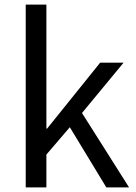

<svg xmlns="http://www.w3.org/2000/svg" viewBox="-20 -816 592 836"><path d="M92 0H182V-143L284 -262L443 0H542L337 -324L518 -543H416L185 -256H182V-796H92Z"/></svg>

Font: Noto Sans JP
Style: Regular
Weight: 400
Designer: Ryoko NISHIZUKA  (kana, bopomofo & ideographs); Paul D. Hunt (Latin, Greek & Cyrillic); Sandoll Communications , Soo-you
Foundry: Adobe
Version: Version 2.002;hotconv 1.0.116;makeotfexe 2.5.65601